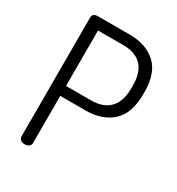

<svg xmlns="http://www.w3.org/2000/svg" viewBox="-175 -841 877 951"><g transform="rotate(30 263.5 -365.5)"><path d="M76 -26V-707Q76 -729 104 -731H288Q382 -731 438 -680Q494 -629 494 -519V-509Q494 -399 437.5 -347.5Q381 -296 286 -296H142V-26Q142 -14 132 -7Q122 0 109 0Q95 0 85.5 -7Q76 -14 76 -26ZM142 -353H286Q354 -353 391 -391Q428 -429 428 -506V-518Q428 -670 286 -670H142Z"/></g></svg>

Font: Terminal Dosis
Style: Regular
Weight: 400
Designer: Edgar Tolentino, Pablo Impallari, Igino Marini
Foundry: Edgar Tolentino, Pablo Impallari, Igino Marini
Version: Version 1.007